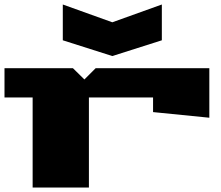

<svg xmlns="http://www.w3.org/2000/svg" viewBox="-20 -833 980 853"><path d="M0 -400V-530H304L355 -480L405 -530H910V-310L660 -335V-400H375V0H125V-400ZM259 -654V-813L479 -734L699 -813V-654L479 -584Z"/></svg>

Font: Stalinist One
Style: Regular
Weight: 400
Designer: Jovanny Lemonad
Foundry: Alexey Maslov, Jovanny Lemonad
Version: Version 3.004